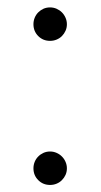

<svg xmlns="http://www.w3.org/2000/svg" viewBox="-20 -504 278 531"><path d="M72.5 -38.5Q72.5 -48 76 -56.5Q79.5 -65 85.8 -71.2Q92 -77.5 100.2 -81.2Q108.5 -85 118.5 -85Q128 -85 136.5 -81.2Q145 -77.5 151.2 -71.2Q157.5 -65 161.2 -56.5Q165 -48 165 -38.5Q165 -28.5 161.2 -20.2Q157.5 -12 151.2 -5.8Q145 0.5 136.5 4Q128 7.5 118.5 7.5Q99 7.5 85.8 -5.8Q72.5 -19 72.5 -38.5ZM72.5 -437Q72.5 -446.5 76 -455Q79.5 -463.5 85.8 -469.8Q92 -476 100.2 -479.8Q108.5 -483.5 118.5 -483.5Q128 -483.5 136.5 -479.8Q145 -476 151.2 -469.8Q157.5 -463.5 161.2 -455Q165 -446.5 165 -437Q165 -427 161.2 -418.8Q157.5 -410.5 151.2 -404.2Q145 -398 136.5 -394.5Q128 -391 118.5 -391Q99 -391 85.8 -404.2Q72.5 -417.5 72.5 -437Z"/></svg>

Font: o
Style: Regular
Weight: 300
Designer: Lukasz Dziedzic
Foundry: Lukasz Dziedzic
Version: Version 1.104; Western+Polish opensource; ttfautohint (v1.8.